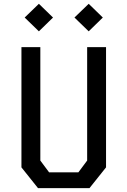

<svg xmlns="http://www.w3.org/2000/svg" viewBox="-20 -974 660 994"><path d="M91 -107.5V-730H188.8V-142.8L234.2 -81.8H385.8L431.2 -142.8V-730H529V-107.5L443.2 0H176.8ZM107.7 -883.2 181.3 -954.3 254.5 -883.2 181.3 -811.8ZM365.5 -883.2 439.2 -954.3 512.3 -883.2 439.2 -811.8Z"/></svg>

Font: Monaspace Krypton Var
Style: Regular
Weight: 400
Designer: Riley Cran and the Lettermatic Team
Version: Version 1.101 (Monaspace Krypton Var)